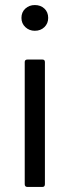

<svg xmlns="http://www.w3.org/2000/svg" viewBox="-20 -741 276 761"><path d="M118 -619Q96 -619 80.5 -633.5Q65 -648 65 -670Q65 -693 80.5 -707Q96 -721 118 -721Q141 -721 156 -707Q171 -693 171 -670Q171 -648 156 -633.5Q141 -619 118 -619ZM89 0Q78 0 78 -11V-495Q78 -505 89 -505H148Q158 -505 158 -495V-11Q158 0 148 0Z"/></svg>

Font: LINE Seed Sans App
Style: Regular
Weight: 400
Designer: LINE VX Design & Dalton Maag Ltd & Sandoll Inc
Foundry: Dalton Maag Ltd
Version: Version 1.003